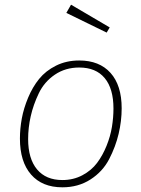

<svg xmlns="http://www.w3.org/2000/svg" viewBox="-20 -789 603 819"><path d="M283 -769 448 -672 435 -650 263 -734ZM246 10Q160 10 112.5 -44.5Q65 -99 65 -198Q65 -240 73 -283.5Q81 -327 100 -372.5Q119 -418 147 -452.5Q175 -487 219 -509Q263 -531 318 -531Q404 -531 451.5 -478Q499 -425 499 -327Q499 -273 486 -218Q473 -163 445.5 -110Q418 -57 366 -23.5Q314 10 246 10ZM246 -21Q293 -21 331.5 -41.5Q370 -62 394 -94Q418 -126 434.5 -167Q451 -208 457.5 -248Q464 -288 464 -326Q464 -411 426.5 -456Q389 -501 318 -501Q259 -501 214 -470.5Q169 -440 145.5 -391Q122 -342 111 -293Q100 -244 100 -196Q100 -112 138 -66.5Q176 -21 246 -21Z"/></svg>

Font: Fira Sans UltraLight
Style: Italic
Weight: 200
Italic angle: -8°
Designer: Carrois Corporate & Edenspiekermann AG
Foundry: Carrois Corporate GbR & Edenspiekermann AG
Version: Version 4.203;PS 004.203;hotconv 1.0.88;makeotf.lib2.5.64775